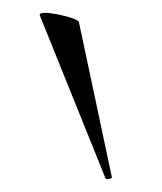

<svg xmlns="http://www.w3.org/2000/svg" viewBox="-20 -751 253 299"><path d="M42 -727Q41 -731 49.5 -731Q58 -731 70.5 -728.5Q83 -726 93 -722.5Q103 -719 103 -716L154 -476Q156 -474 150.5 -472.5Q145 -471 144 -474Z"/></svg>

Font: Cormorant Infant Light
Style: Regular
Weight: 400
Version: Version 4.001